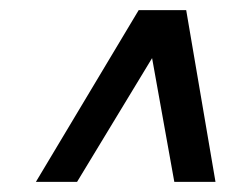

<svg xmlns="http://www.w3.org/2000/svg" viewBox="-20 -755 446 380"><path d="M51 -395H132.5L281 -640L325 -395H406.5L348.5 -735H254.5Z"/></svg>

Font: League Gothic SemiCondensed Italic
Style: Regular
Weight: 400
Width: 4
Designer: The League of Moveable Type
Version: Version 1.600; ttfautohint (v1.8.3)